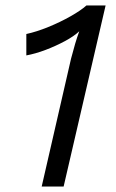

<svg xmlns="http://www.w3.org/2000/svg" viewBox="-20 -680 422 700"><path d="M132 0 239 -466Q247 -497 254 -520.5Q261 -544 269 -566Q250 -548 216.5 -530Q183 -512 146 -498Q109 -484 76 -478V-556Q113 -564 156 -581.5Q199 -599 237 -620.5Q275 -642 295 -660H365L212 0Z"/></svg>

Font: Work Sans
Style: Italic
Weight: 400
Italic angle: -13°
Designer: Wei Huang
Foundry: Wei Huang
Version: Version 2.012